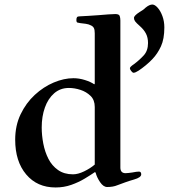

<svg xmlns="http://www.w3.org/2000/svg" viewBox="-20 -815 745 847"><path d="M553 -514Q553 -520 571 -532Q594 -549 613.5 -570Q633 -591 633 -625Q633 -649 624 -666.5Q615 -684 598 -699Q581 -714 576 -721Q571 -728 571 -736Q571 -746 596 -762Q604 -767 609.5 -770.5Q615 -774 622 -781Q639 -795 652 -795Q663 -795 675.5 -781Q688 -767 696.5 -744Q705 -721 705 -694Q705 -643 690 -610.5Q675 -578 653 -555Q640 -541 623 -527Q606 -513 591.5 -503.5Q577 -494 569 -494Q565 -494 559 -501.5Q553 -509 553 -514ZM47 -199Q47 -261 71 -311Q95 -361 133.5 -396.5Q172 -432 217 -451Q262 -470 304 -470Q329 -470 354.5 -462Q380 -454 396 -443L398 -446V-668Q398 -684 394 -691.5Q390 -699 381 -703Q372 -708 358.5 -710Q345 -712 334 -713Q326 -714 321.5 -715.5Q317 -717 317 -727Q317 -736 320 -739.5Q323 -743 333 -743Q344 -743 369.5 -745Q395 -747 414 -748Q438 -750 457.5 -751.5Q477 -753 489 -753Q505 -753 508 -744.5Q511 -736 511 -725V-76Q511 -51 534 -51Q539 -51 547.5 -52Q556 -53 563 -54Q573 -56 580.5 -57Q588 -58 593 -58Q603 -58 603 -46Q603 -32 571 -23Q550 -17 532 -10.5Q514 -4 498 2Q479 10 453 10Q436 10 421.5 -11.5Q407 -33 402 -53L399 -56Q380 -43 353.5 -27Q327 -11 294.5 0.5Q262 12 225 12Q144 12 95.5 -45.5Q47 -103 47 -199ZM164 -253Q164 -218 171 -181.5Q178 -145 193.5 -114.5Q209 -84 236 -65Q263 -46 302 -46Q324 -46 351 -59Q378 -72 398 -89V-343Q398 -374 379.5 -392Q361 -410 335 -418.5Q309 -427 284 -427Q246 -427 219 -403.5Q192 -380 178 -340.5Q164 -301 164 -253Z"/></svg>

Font: Monomakh
Style: Regular
Weight: 400
Version: Version 1.200; ttfautohint (v1.8.4.7-5d5b)